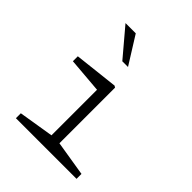

<svg xmlns="http://www.w3.org/2000/svg" viewBox="-220 -929 1059 1059"><g transform="rotate(45 310.0 -399.0)"><path d="M83.5 -38.5 304.5 -74.5 289 -42.5V-452.5L311 -425.5L83.5 -444.5V-483L341 -512L351 -506V-42.5L335.5 -74.5L556.5 -38.5V0H83.5ZM140 -798.5H220L321 -637H276.5Z"/></g></svg>

Font: Monaspace Xenon Var ExtraLight
Style: Regular
Weight: 200
Designer: Riley Cran and the Lettermatic Team
Version: Version 1.200 (Monaspace Xenon Var)